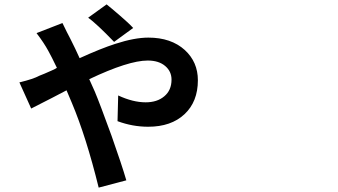

<svg xmlns="http://www.w3.org/2000/svg" viewBox="-20 -812 1540 875"><path d="M429.7 43Q373 -187.5 307.6 -342.8L283.2 -400.4Q260.7 -388.7 217.8 -366.2Q146.5 -329.1 122.1 -317.4L68.4 -436.5Q132.8 -452.1 159.2 -466.8Q177.7 -473.6 216.8 -491.2Q232.4 -498 239.3 -502.9Q213.9 -555.7 200.2 -580.1Q180.7 -616.2 146.5 -661.1L264.6 -707Q287.1 -660.2 300.8 -634.8Q323.2 -590.8 342.8 -546.9Q441.4 -591.8 505.9 -612.3Q592.8 -640.6 656.2 -640.6Q759.8 -640.6 822.3 -584Q881.8 -529.3 881.8 -446.3Q881.8 -348.6 820.8 -291.5Q759.8 -234.4 655.3 -234.4Q584 -234.4 515.6 -259.8L518.6 -377Q585.9 -345.7 643.6 -345.7Q696.3 -345.7 728.5 -373Q761.7 -400.4 761.7 -449.2Q761.7 -486.3 733.4 -510.7Q704.1 -536.1 653.3 -536.1Q565.4 -536.1 386.7 -451.2L412.1 -394.5Q433.6 -343.8 488.3 -193.4Q535.2 -60.5 555.7 9.8ZM500 -621.1Q419.9 -704.1 381.8 -731.4L465.8 -792Q483.4 -778.3 526.4 -741.2Q566.4 -707 586.9 -684.6Z"/></svg>

Font: Bpmf GenSeki Gothic B
Style: B
Weight: 700
Foundry: But Ko
Version: Version 1.320